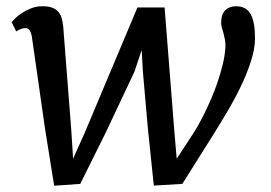

<svg xmlns="http://www.w3.org/2000/svg" viewBox="-20 -588 871 618"><path d="M125 -173.3 82.5 -470.2Q79.6 -485.4 74.5 -491.5Q69.3 -497.6 62.5 -497.6Q48.8 -498 32.2 -486.8L17.6 -516.6Q20.5 -520.5 29.1 -529.1Q37.6 -537.6 50.5 -546.1Q63.5 -554.7 80.3 -561.3Q97.2 -567.9 116.2 -567.9Q135.3 -567.9 147.5 -563.5Q159.7 -559.1 167.2 -550.5Q174.8 -542 178.5 -529.5Q182.1 -517.1 183.6 -501L209.5 -168L215.3 -77.1L252.9 -161.1L422.4 -564H509.8L541 -167.5L548.8 -77.1L601.6 -157.7Q607.4 -166.5 616.9 -183.1Q626.5 -199.7 637.5 -221.9Q648.4 -244.1 659.9 -270.5Q671.4 -296.9 680.9 -325.2Q690.4 -353.5 697.3 -382.1Q704.1 -410.6 705.6 -437Q706.1 -449.2 704.1 -460Q702.1 -470.7 699.5 -480.2Q696.8 -489.7 694.3 -498.3Q691.9 -506.8 691.9 -514.6Q691.9 -542 705.1 -554.9Q718.3 -567.9 739.3 -567.9Q772.5 -567.9 786.6 -542.7Q800.8 -517.6 800.8 -465.3Q800.8 -431.2 787.6 -390.4Q774.4 -349.6 754.2 -307.9Q733.9 -266.1 710.2 -226.3Q686.5 -186.5 666 -153.8L566.9 3.9L475.1 9.3L456.1 -173.3L439.9 -357.4L436 -426.8L412.6 -356.9L319.3 -159.2L238.3 3.9L154.3 9.8Z"/></svg>

Font: Merriweather
Style: Italic
Weight: 400
Italic angle: -7°
Designer: Eben Sorkin ( eben@eyebytes.com )
Foundry: Eben Sorkin ( eben@eyebytes.com )
Version: Version 1.005; ttfautohint (v0.97) -l 13 -r 13 -G 200 -x 24 